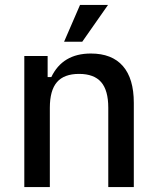

<svg xmlns="http://www.w3.org/2000/svg" viewBox="-20 -762 638 782"><path d="M79 -534H174V-448H189Q235 -544 350 -544Q436 -544 480.5 -493Q525 -442 525 -343V0H421V-323Q421 -394 392 -427.5Q363 -461 302 -461Q241 -461 212 -427.5Q183 -394 183 -323V0H79ZM306 -742H420L315 -592H241Z"/></svg>

Font: Mozilla Text BETA Medium
Style: Regular
Weight: 500
Designer: Studio DRAMA
Foundry: Studio DRAMA
Version: Version 0.100